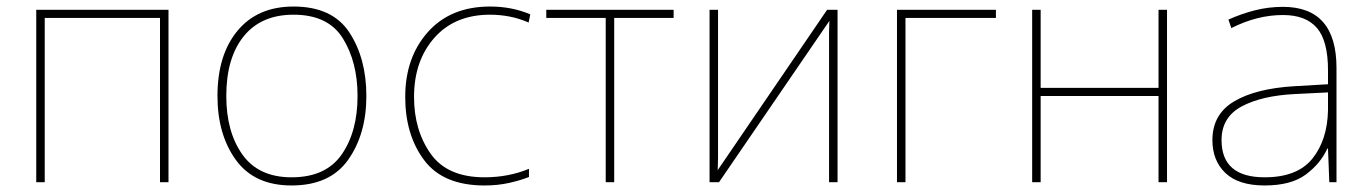

<svg xmlns="http://www.w3.org/2000/svg" viewBox="-20 -558 4196 588"><path d="M496 -528V0H470V-503H117V0H91V-528Z M1102 -264Q1102 -379 1050 -458.5Q998 -538 879 -538Q769 -538 707.5 -464Q646 -390 646 -264Q646 -146 702.5 -68Q759 10 873 10Q991 10 1046.5 -69Q1102 -148 1102 -264ZM673 -264Q673 -381 726.5 -447Q780 -513 879 -513Q985 -513 1030 -440.5Q1075 -368 1075 -264Q1075 -155 1026.5 -85Q978 -15 873 -15Q772 -15 722.5 -84.5Q673 -154 673 -264Z M1464 10Q1505 10 1540 2Q1575 -6 1600 -16V-41Q1537 -15 1464 -15Q1350 -15 1299 -87Q1248 -159 1248 -261Q1248 -372 1310.5 -442.5Q1373 -513 1481 -513Q1510 -513 1539.5 -507.5Q1569 -502 1599 -489L1604 -514Q1548 -538 1481 -538Q1360 -538 1290.5 -460Q1221 -382 1221 -261Q1221 -145 1279 -67.5Q1337 10 1464 10Z M2043 -503H1861V0H1835V-503H1653V-528H2043Z M2179 -528H2153V0H2182L2520 -494Q2519 -472 2519 -459.5Q2519 -447 2519 -426V0H2545V-528H2513L2178 -37Q2179 -60 2179 -74.5Q2179 -89 2179 -114Z M3030 -528V-503H2753V0H2727V-528Z M3167 -528V-289H3528V-528H3554V0H3528V-264H3167V0H3141V-528Z M4047 -275V-220Q4045 -129 3999 -72Q3953 -15 3853 -15Q3721 -15 3721 -129Q3721 -199 3782.5 -232Q3844 -265 3946 -270ZM3909 -537Q3865 -537 3823.5 -526.5Q3782 -516 3742 -498L3751 -472Q3830 -512 3909 -512Q3979 -512 4013 -472.5Q4047 -433 4047 -343V-300L3944 -294Q3826 -287 3759.5 -247.5Q3693 -208 3693 -129Q3693 -66 3733 -28Q3773 10 3853 10Q3934 10 3979 -23.5Q4024 -57 4045 -103H4047L4051 0H4073V-350Q4073 -537 3909 -537Z"/></svg>

Font: Noto Sans UI Thin
Style: Regular
Weight: 250
Designer: Monotype Design Team
Foundry: Monotype Imaging Inc.
Version: Version 1.901